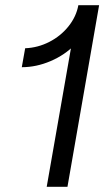

<svg xmlns="http://www.w3.org/2000/svg" viewBox="-20 -720 426 740"><path d="M259 -566 270 -549Q230 -508 175 -484.5Q120 -461 64 -461L77 -534Q126 -536 170 -558.5Q214 -581 244 -618.5Q274 -656 282 -700H362L240 0H160Z"/></svg>

Font: Fixel Italic Variable 20240409 Display Thin
Style: Italic
Weight: 100
Italic angle: -10°
Designer: AlfaBravo + MacPaw
Foundry: Kyrylo Tkachov, Marchela Mozhyna, Serhii Makarenko, Maria Weinstein, Zakhar Kryvoshyya
Version: Version 1.211;Glyphs 3.2 (3225)